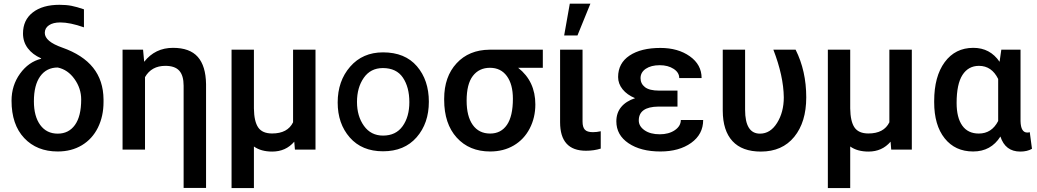

<svg xmlns="http://www.w3.org/2000/svg" viewBox="-20 -791 5481 1015"><path d="M101.6 -614.3Q101.6 -569.3 127 -535.9Q152.3 -502.4 196.8 -482.9L197.8 -480.5Q130.9 -463.9 85.9 -401.6Q41 -339.4 41 -258.8Q41 -132.3 107.9 -61.3Q174.8 9.8 285.2 9.8Q357.9 9.8 412.8 -23.2Q467.8 -56.2 497.6 -116.2Q527.3 -176.3 527.3 -252V-265.6Q526.4 -365.2 472.2 -433.1Q418 -501 308.6 -539.6Q216.8 -571.8 216.8 -617.2Q216.8 -642.6 238.8 -657.5Q260.7 -672.4 298.8 -672.4Q350.1 -672.4 423.8 -646.5V-741.7Q385.3 -754.9 357.7 -760.3Q330.1 -765.6 294.4 -765.6Q205.1 -765.6 153.3 -725.3Q101.6 -685.1 101.6 -614.3ZM159.2 -255.4Q159.2 -341.3 192.6 -387.7Q226.1 -434.1 285.2 -434.1Q338.4 -422.9 373.8 -373.3Q409.2 -323.7 409.2 -265.1Q409.2 -176.3 376.2 -130.4Q343.3 -84.5 285.2 -84.5Q226.1 -84.5 192.6 -130.4Q159.2 -176.3 159.2 -255.4Z M736.3 -528.3H627.9V0H746.6V-383.3Q780.8 -442.9 854 -442.9Q904.8 -442.9 927.7 -417.2Q950.7 -391.6 950.7 -337.9V202.6H1069.3V-346.2Q1067.9 -442.4 1025.6 -490.2Q983.4 -538.1 894.5 -538.1Q800.3 -538.1 742.2 -464.4Z M1322.3 -528.3H1204.1V203.1H1322.3V-16.6Q1359.9 10.3 1418.9 10.3Q1490.7 10.3 1535.6 -42L1539.1 0H1647.9V-528.3H1529.3V-144.5Q1500.5 -85.4 1418.5 -85.4Q1366.7 -85.4 1345 -117.2Q1323.2 -148.9 1322.3 -217.8Z M2004.9 8.8Q2117.7 8.8 2182.4 -65.2Q2247.1 -139.2 2247.1 -253.2Q2247.1 -367.2 2184.1 -440.7Q2121.1 -514.2 2004.9 -514.2Q1897 -514.2 1831.1 -438.5Q1765.1 -362.8 1765.1 -249Q1765.1 -137.2 1829.1 -64.2Q1893.1 8.8 2004.9 8.8ZM2003.9 -431.2Q2075.7 -431.2 2109.9 -380.6Q2144 -330.1 2144 -251Q2144 -173.8 2108.4 -124Q2072.8 -74.2 2004.9 -74.2Q1940.9 -74.2 1904.1 -125.5Q1867.2 -176.8 1867.2 -252Q1867.2 -328.1 1903.1 -379.6Q1939 -431.2 2003.9 -431.2Z M2849.6 -432.6V-528.3H2567.9Q2459 -527.3 2393.6 -456.3Q2328.1 -385.3 2328.1 -269V-263.2Q2328.1 -136.7 2394.5 -63.5Q2460.9 9.8 2571.3 9.8Q2642.1 9.8 2696.3 -22.2Q2750.5 -54.2 2780.3 -111.8Q2810.1 -169.4 2810.1 -238.8Q2810.1 -361.3 2719.2 -432.6ZM2446.8 -258.8Q2446.8 -346.7 2479.7 -389.6Q2512.7 -432.6 2570.3 -432.6Q2627.4 -432.6 2659.4 -388.9Q2691.4 -345.2 2691.4 -269Q2691.4 -176.8 2659.9 -130.9Q2628.4 -85 2571.3 -85Q2511.7 -85 2479.2 -130.6Q2446.8 -176.3 2446.8 -258.8Z M3059.6 -528.3H2940.9V-145Q2940.9 5.9 3077.6 5.9Q3119.6 5.9 3155.8 -5.4V-97.2Q3134.8 -92.3 3114.3 -92.3Q3084 -92.3 3071.8 -105.5Q3059.6 -118.7 3059.6 -148.4ZM2992.2 -771.5 2962.4 -603.5H3032.7L3101.1 -771.5Z M3238.3 -149.4Q3238.3 -77.1 3302.7 -33.7Q3367.2 9.8 3471.2 9.8Q3570.3 9.8 3633.8 -35.6Q3697.3 -81.1 3697.3 -156.7H3579.1Q3579.1 -124.5 3547.4 -102.8Q3515.6 -81.1 3467.8 -81.1Q3418 -81.1 3387.5 -102.3Q3356.9 -123.5 3356.9 -154.3Q3356.9 -226.1 3459.5 -227.5H3561.5V-312H3464.4Q3413.1 -312 3389.6 -330.3Q3366.2 -348.6 3366.2 -377.9Q3366.2 -408.7 3394 -427.5Q3421.9 -446.3 3467.8 -446.3Q3511.2 -446.3 3541 -427Q3570.8 -407.7 3570.8 -378.4H3689Q3689 -449.2 3626.7 -493.4Q3564.5 -537.6 3471.2 -537.6Q3368.7 -537.6 3308.1 -497.3Q3247.6 -457 3247.6 -383.8Q3247.6 -348.6 3271.2 -319.1Q3294.9 -289.6 3337.4 -272Q3289.6 -256.3 3263.9 -225.3Q3238.3 -194.3 3238.3 -149.4Z M3918.9 -528.3H3800.8V-205.6Q3801.3 -100.1 3852.3 -44.9Q3903.3 10.3 4002.4 10.3Q4115.2 10.3 4178.7 -67.6Q4242.2 -145.5 4242.2 -276.4Q4242.2 -416 4186 -528.3H4068.4Q4122.1 -389.2 4123.5 -276.4Q4123.5 -198.2 4088.1 -141.4Q4052.7 -84.5 3997.6 -84.5Q3918.9 -84.5 3918.9 -210.9Z M4474.6 -528.3H4356.4V203.1H4474.6V-16.6Q4512.2 10.3 4571.3 10.3Q4643.1 10.3 4688 -42L4691.4 0H4800.3V-528.3H4681.6V-144.5Q4652.8 -85.4 4570.8 -85.4Q4519 -85.4 4497.3 -117.2Q4475.6 -148.9 4474.6 -217.8Z M5375 -528.3H5273.4L5264.2 -464.4Q5213.9 -538.1 5125.5 -538.1Q5029.8 -538.1 4974.1 -462.4Q4918.5 -386.7 4918.5 -256.8V-250.5Q4918.5 -129.4 4973.9 -59.8Q5029.3 9.8 5124.5 9.8Q5218.8 9.8 5268.6 -69.3Q5294.4 10.3 5373.5 10.3Q5410.6 10.3 5435.5 -4.4L5423.8 -92.3Q5418.9 -90.3 5410.6 -90.3Q5376.5 -90.3 5375 -150.4ZM5037.1 -246.6Q5037.1 -346.7 5068.1 -394.8Q5099.1 -442.9 5155.3 -442.9Q5222.7 -442.9 5256.8 -373.5V-151.4Q5222.7 -85 5154.3 -85Q5096.7 -85 5066.9 -127.2Q5037.1 -169.4 5037.1 -246.6Z"/></svg>

Font: FAU Chimera Medium
Style: Regular
Weight: 500
Version: Version 1.002;hotconv 1.0.117;makeotfexe 2.5.65602